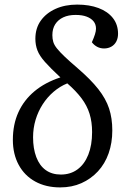

<svg xmlns="http://www.w3.org/2000/svg" viewBox="-20 -802 563 836"><path d="M242 14Q180 14 133.5 -11.5Q87 -37 61.5 -84Q36 -131 36 -193Q36 -260 60 -313Q84 -366 130 -404.5Q176 -443 243 -465Q200 -505 176 -532Q152 -559 143 -582.5Q134 -606 134 -633Q134 -679 157.5 -712Q181 -745 222 -763.5Q263 -782 316 -782Q369 -782 409 -767Q449 -752 471.5 -723.5Q494 -695 494 -655Q494 -636 486.5 -621.5Q479 -607 465 -599Q451 -591 433 -591Q417 -591 403.5 -598Q390 -605 380 -618Q389 -638 393.5 -652.5Q398 -667 398 -677Q398 -696 387.5 -709Q377 -722 357.5 -729.5Q338 -737 309 -737Q278 -737 255.5 -726.5Q233 -716 220.5 -696.5Q208 -677 208 -649Q208 -633 212 -619.5Q216 -606 228 -591Q240 -576 261.5 -555.5Q283 -535 318 -505Q375 -456 408 -414Q441 -372 455 -329.5Q469 -287 469 -234Q469 -180 453 -134.5Q437 -89 406.5 -56Q376 -23 334.5 -4.5Q293 14 242 14ZM245 -42Q287 -42 317.5 -64.5Q348 -87 364.5 -128.5Q381 -170 381 -227Q381 -271 370 -306.5Q359 -342 335 -374Q311 -406 273 -439Q241 -426 213.5 -402.5Q186 -379 166 -348Q146 -317 135 -280.5Q124 -244 124 -204Q124 -155 138 -118Q152 -81 179 -61.5Q206 -42 245 -42Z"/></svg>

Font: Literata 18pt
Style: Italic
Weight: 400
Italic angle: -2°
Designer: Latin by Veronika Burian and Jose Scaglione. Greek by Irene Vlachou. Cyrillic by Vera Evstafieva
Foundry: TypeTogether
Version: Version 3.103;gftools[0.9.29]